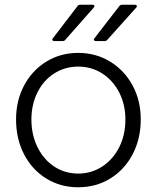

<svg xmlns="http://www.w3.org/2000/svg" viewBox="-20 -783 665 813"><path d="M48 -277Q48 -357 82 -421Q116 -485 176 -522Q236 -559 311 -559Q386 -559 446.5 -522Q507 -485 541.5 -421Q576 -357 576 -277Q576 -196 542 -130.5Q508 -65 447.5 -27.5Q387 10 311 10Q236 10 176 -27Q116 -64 82 -129.5Q48 -195 48 -277ZM511 -277Q511 -340 485 -391Q459 -442 413.5 -471.5Q368 -501 311 -501Q255 -501 209.5 -472Q164 -443 138.5 -391.5Q113 -340 113 -277Q113 -212 139 -159.5Q165 -107 210 -77.5Q255 -48 311 -48Q367 -48 413 -78Q459 -108 485 -160Q511 -212 511 -277ZM210 -609Q204 -609 202 -613Q200 -617 204 -621L308 -757Q312 -763 321 -763H372Q378 -763 379.5 -759Q381 -755 377 -751L257 -615Q253 -609 245 -609ZM386 -609Q380 -609 378 -613Q376 -617 380 -621L485 -757Q489 -763 498 -763H551Q557 -763 559 -759Q561 -755 557 -751L434 -614Q430 -609 422 -609Z"/></svg>

Font: Open Sauce Two Light
Style: Regular
Weight: 300
Designer: Alfredo Marco Pradil
Foundry: Creative Sauce Fz LLC
Version: Version 1.477